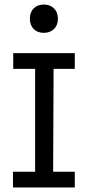

<svg xmlns="http://www.w3.org/2000/svg" viewBox="-20 -822 385 842"><path d="M38 -589H308V-520H215L213 -69H308V0H37V-69H134V-520H38ZM172 -802Q200 -802 217 -785Q234 -768 234 -740Q234 -712 217 -695Q200 -678 172 -678Q144 -678 127.5 -695Q111 -712 111 -740Q111 -768 127.5 -785Q144 -802 172 -802Z"/></svg>

Font: Podkova
Style: Regular
Weight: 400
Designer: Ilya Yudin
Foundry: Cyreal (www.cyreal.org)
Version: Version 2.103